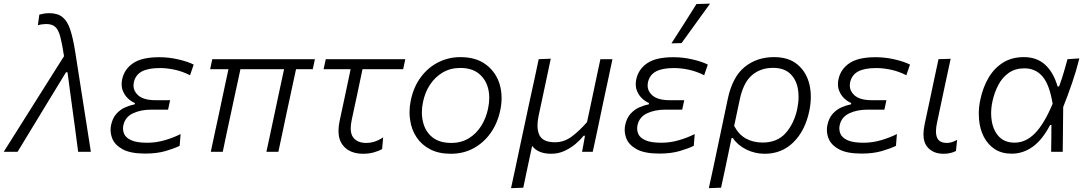

<svg xmlns="http://www.w3.org/2000/svg" viewBox="-41 -812 5814 1027"><path d="M-21 0Q21.5 -67.5 67.5 -140.5Q113.5 -213.5 156 -281Q191 -336 228.5 -396Q266 -455.5 301.5 -511.5Q291.5 -578 281.5 -615.5Q271.5 -653 254.5 -668.2Q237.5 -683.5 206 -683.5Q201 -683.5 187.5 -682.2Q174 -681 161.5 -677L169.5 -734Q182.5 -737.5 195.5 -739.5Q208.5 -741.5 222.5 -741.5Q267 -741.5 293.2 -720.5Q319.5 -699.5 334.5 -654.2Q349.5 -609 361 -537L401 -281Q411 -216.5 418.5 -169.5Q426 -122 432.2 -82Q438.5 -42 445 0H377Q368.5 -64.5 360 -129.5Q351.5 -194 342.5 -258L320 -425.5H312L209 -256.5Q168.5 -190 129.5 -125.8Q90.5 -61.5 53 0Z M736 9.5Q656.5 9.5 614.2 -14Q572 -37.5 559 -72.5Q550.5 -95 550.5 -117.5Q550.5 -130 553 -142.5Q561 -180.5 581.5 -203.2Q602 -226 628 -237.5Q654 -249 679.5 -254L680.5 -261Q662.5 -268 644 -285Q625.5 -302 615.5 -328Q609.5 -343.5 609.5 -361.5Q609.5 -374 612.5 -388Q624 -442 671 -474Q718 -506 811.5 -506Q863 -506 914 -494Q965 -482 995 -466.5L975.5 -409.5Q935.5 -430 893.8 -439Q852 -448 814.5 -448Q752 -448 717.8 -429.8Q683.5 -411.5 674.5 -370.5Q673 -362.5 673 -354.5Q673 -326 696 -304Q725 -276 792.5 -276H869L858 -225.5H768.5Q711.5 -225.5 670 -205.8Q628.5 -186 619 -142.5Q617 -133 617 -124.5Q617 -109.5 623 -96Q632.5 -74.5 662 -61.5Q691.5 -48.5 747 -48.5Q794 -48.5 841 -62.2Q888 -76 925 -95L920 -32Q892 -18 845 -4.2Q798 9.5 736 9.5Z M1086.5 0Q1098 -55 1109.5 -108Q1121 -161 1134 -221L1144 -269Q1154.5 -318.5 1163.5 -360.5Q1172.5 -402.5 1181 -442H1083L1094.5 -495.5H1643.5L1632 -442H1542.5L1489 -193.5Q1479.5 -147.5 1469 -98.5Q1458.5 -49.5 1448 0H1384Q1392 -37 1403 -88.5Q1414 -140 1425.5 -194Q1437 -248 1449.5 -307Q1462 -365.5 1478.5 -442H1245Q1237 -404.5 1228.8 -366Q1220.5 -327.5 1211 -284.5L1197 -218.5Q1184.5 -161.5 1173.2 -108.2Q1162 -55 1150.5 0Z M1902.5 10.5Q1828.5 10.5 1793 -35Q1769.5 -65 1769.5 -112Q1769.5 -136 1775.5 -164.5Q1792.5 -244.5 1807.5 -314Q1822.5 -383.5 1834.5 -442H1690L1701.5 -495.5H2127L2115.5 -442H1898Q1883.5 -374 1869.5 -306.5L1840.5 -171.5Q1835 -146 1835 -126Q1835 -94 1848.5 -76.5Q1870.5 -47.5 1918 -47.5Q1965 -47.5 2008.5 -77.5L2003 -15Q1987.5 -5 1959.5 2.8Q1931.5 10.5 1902.5 10.5Z M2370.5 10.5Q2306 10.5 2260.2 -13.2Q2214.5 -37 2187.5 -77.2Q2160.5 -117.5 2153 -168.5Q2149.5 -190 2149.5 -212Q2149.5 -242.5 2156 -274Q2171.5 -348 2210.5 -400Q2249.5 -452 2304.2 -479.2Q2359 -506.5 2421.5 -506.5Q2505.5 -506.5 2558.5 -466.5Q2611.5 -426.5 2631.5 -362Q2642 -326.5 2642 -287.5Q2642 -256 2635 -222.5Q2620.5 -153 2583.5 -100.8Q2546.5 -48.5 2492.2 -19Q2438 10.5 2370.5 10.5ZM2373 -47.5Q2426 -47.5 2466.5 -72.2Q2507 -97 2533 -138.5Q2559 -180 2569.5 -230.5Q2576 -261 2576 -288.5Q2576 -316 2569.5 -340.5Q2556.5 -389.5 2519.2 -419Q2482 -448.5 2421 -448.5Q2368.5 -448.5 2327.5 -424.5Q2286.5 -400.5 2259.2 -359.2Q2232 -318 2221.5 -265.5Q2215.5 -237.5 2215.5 -211Q2215.5 -184 2222 -158.5Q2234 -108.5 2271.5 -78Q2309 -47.5 2373 -47.5Z M2692.5 194.5Q2704.5 139.5 2715.8 86.8Q2727 34 2740 -27.5L2792 -271Q2806 -334.5 2817.5 -387.5Q2828.5 -440.5 2840.5 -495.5L2905 -498Q2893.5 -443 2882 -389.5Q2870.5 -335.5 2858 -276.5L2840 -192.5Q2834 -163.5 2834 -140Q2834 -109 2845 -88Q2864 -51 2927.5 -51Q2977 -51 3018.5 -82.5Q3060 -114 3099 -159L3124 -276Q3136.5 -335.5 3147.5 -387.8Q3158.5 -440 3170.5 -495.5H3235Q3223 -439.5 3212 -387Q3200.5 -334 3187 -271L3162 -151.5Q3155 -119 3147 -80.5L3129.5 0H3072.5L3080.5 -43Q3084 -64 3088 -86H3081Q3064.5 -65 3038.5 -42.8Q3012.5 -20.5 2979 -5Q2945.5 10.5 2908 10.5Q2837 10.5 2805.5 -31.5L2804 -25Q2791.5 33.5 2780.5 84.8Q2769.5 136 2758 192Z M3486 9.5Q3406.5 9.5 3364.2 -14Q3322 -37.5 3309 -72.5Q3300.5 -95 3300.5 -117.5Q3300.5 -130 3303 -142.5Q3311 -180.5 3331.5 -203.2Q3352 -226 3378 -237.5Q3404 -249 3429.5 -254L3430.5 -261Q3412.5 -268 3394 -285Q3375.5 -302 3365.5 -328Q3359.5 -343.5 3359.5 -361.5Q3359.5 -374 3362.5 -388Q3374 -442 3421 -474Q3468 -506 3561.5 -506Q3613 -506 3664 -494Q3715 -482 3745 -466.5L3725.5 -409.5Q3685.5 -430 3643.8 -439Q3602 -448 3564.5 -448Q3502 -448 3467.8 -429.8Q3433.5 -411.5 3424.5 -370.5Q3423 -362.5 3423 -354.5Q3423 -326 3446 -304Q3475 -276 3542.5 -276H3619L3608 -225.5H3518.5Q3461.5 -225.5 3420 -205.8Q3378.5 -186 3369 -142.5Q3367 -133 3367 -124.5Q3367 -109.5 3373 -96Q3382.5 -74.5 3412 -61.5Q3441.5 -48.5 3497 -48.5Q3544 -48.5 3591 -62.2Q3638 -76 3675 -95L3670 -32Q3642 -18 3595 -4.2Q3548 9.5 3486 9.5ZM3550.5 -580Q3585 -633.5 3618.5 -686Q3651.5 -738.5 3684.5 -790.5L3757 -792.5Q3718.5 -739 3680.5 -686.5L3604.5 -581.5Z M3750.5 194.5Q3762.5 139.5 3774 86.5Q3785 33.5 3798 -27L3852 -283.5Q3877 -401 3942.2 -453.8Q4007.5 -506.5 4099 -506.5Q4178 -506.5 4225.2 -466.5Q4272.5 -426.5 4288.5 -361Q4296 -329 4296 -294Q4296 -258 4288 -219Q4266 -113 4203.2 -51.2Q4140.5 10.5 4050 10.5Q3997.5 10.5 3951.5 -12Q3905.5 -34.5 3879 -73.5H3872L3862 -25Q3849.5 33.5 3839 85Q3828 136.5 3816 192ZM4038 -49.5Q4117 -49.5 4162 -100.8Q4207 -152 4223.5 -229.5Q4230.5 -263.5 4230.5 -294.5Q4230.5 -317.5 4226.5 -339Q4217 -389 4184.2 -419Q4151.5 -449 4094 -449Q4025.5 -449 3979.8 -408.5Q3934 -368 3915.5 -277.5L3886 -138.5Q3910.5 -92 3949.2 -70.8Q3988 -49.5 4038 -49.5Z M4567.5 9.5Q4488 9.5 4445.8 -14Q4403.5 -37.5 4390.5 -72.5Q4382 -95 4382 -117.5Q4382 -130 4384.5 -142.5Q4392.5 -180.5 4413 -203.2Q4433.5 -226 4459.5 -237.5Q4485.5 -249 4511 -254L4512 -261Q4494 -268 4475.5 -285Q4457 -302 4447 -328Q4441 -343.5 4441 -361.5Q4441 -374 4444 -388Q4455.5 -442 4502.5 -474Q4549.5 -506 4643 -506Q4694.5 -506 4745.5 -494Q4796.5 -482 4826.5 -466.5L4807 -409.5Q4767 -430 4725.2 -439Q4683.5 -448 4646 -448Q4583.5 -448 4549.2 -429.8Q4515 -411.5 4506 -370.5Q4504.5 -362.5 4504.5 -354.5Q4504.5 -326 4527.5 -304Q4556.5 -276 4624 -276H4700.5L4689.5 -225.5H4600Q4543 -225.5 4501.5 -205.8Q4460 -186 4450.5 -142.5Q4448.5 -133 4448.5 -124.5Q4448.5 -109.5 4454.5 -96Q4464 -74.5 4493.5 -61.5Q4523 -48.5 4578.5 -48.5Q4625.5 -48.5 4672.5 -62.2Q4719.5 -76 4756.5 -95L4751.5 -32Q4723.5 -18 4676.5 -4.2Q4629.5 9.5 4567.5 9.5Z M5006 10.5Q4948.5 10.5 4918 -27.5Q4898.5 -51.5 4898.5 -93.5Q4898.5 -117.5 4905 -148Q4913 -186.5 4919 -214Q4925 -241.5 4931.5 -272Q4945 -335.5 4956 -388Q4967 -440 4979 -495.5L5044 -497.5Q5024.5 -407 5008 -330Q4991.5 -253 4980.5 -200L4970.5 -153Q4965.5 -128.5 4965.5 -110Q4965.5 -88.5 4972 -74.5Q4984 -47.5 5024.5 -47.5Q5049.5 -47.5 5078.5 -64L5072.5 -4.5Q5060.5 2 5044 6.2Q5027.5 10.5 5006 10.5Z M5370.5 10Q5317.5 10 5280.2 -14.2Q5243 -38.5 5221.8 -79.5Q5200.5 -120.5 5196 -172Q5194.5 -187.5 5194.5 -203.5Q5194.5 -240 5202.5 -278Q5216.5 -345 5247 -396.5Q5277.5 -448 5324.5 -477.2Q5371.5 -506.5 5435.5 -506.5Q5505 -506.5 5549.5 -465.8Q5594 -425 5616 -349.5H5624Q5640 -393 5650.2 -428.8Q5660.5 -464.5 5669 -495.5L5732.5 -499.5Q5716.5 -435 5693.5 -368Q5670.5 -301 5646 -239.5Q5644.5 -119.5 5643.5 0H5581.5Q5582 -37 5582.5 -73Q5582.5 -109 5583 -143.5H5576Q5535 -64.5 5483.2 -27.2Q5431.5 10 5370.5 10ZM5386.5 -49Q5446 -49 5495.2 -99.2Q5544.5 -149.5 5589.5 -257Q5572.5 -360 5535.2 -403.2Q5498 -446.5 5438.5 -446.5Q5389 -446.5 5354.5 -422Q5320 -397.5 5299 -357.5Q5278 -317.5 5268 -271.5Q5260.5 -238 5260.5 -206Q5260.5 -184.5 5264 -164Q5272.5 -113 5302.8 -81Q5333 -49 5386.5 -49Z"/></svg>

Font: Heraclito Light
Style: Italic
Weight: 300
Italic angle: -12°
Designer: Kostas Bartsokas (font) & Cristiano Sobral (main changes)
Foundry: Kostas Bartsokas (font) & Cristiano Sobral (main changes)
Version: Version 1.00;July 8, 2020;FontCreator 13.0.0.2655 64-bit